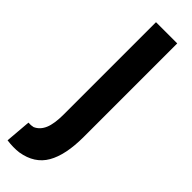

<svg xmlns="http://www.w3.org/2000/svg" viewBox="-298 -546 761 761"><g transform="rotate(45 82.0 -166.0)"><path d="M163 -17Q163 84 131 139.5Q99 195 26 207Q-5 211 -41 206L-32 98Q-17 99 -5 96Q20 85 32 56.5Q44 28 44 -25V-541H163Z"/></g></svg>

Font: Georama Semi Condensed SemiBold
Style: Regular
Weight: 600
Width: 4
Designer: Jean-Baptiste Levee
Foundry: Production Type
Version: Version 1.000